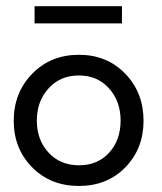

<svg xmlns="http://www.w3.org/2000/svg" viewBox="-20 -604 536 636"><path d="M94.5 -526.5V-583.5H384V-526.5ZM241.5 12Q147.5 12 86.5 -49.8Q25.5 -111.5 25.5 -204Q25.5 -297 86.8 -359.8Q148 -422.5 241.5 -422.5Q334.5 -422.5 395 -359.8Q455.5 -297 455.5 -204Q455.5 -111.5 395.2 -49.8Q335 12 241.5 12ZM379.5 -204.5Q379.5 -268.5 341.2 -311.2Q303 -354 241.5 -354Q179.5 -354 140.8 -311.2Q102 -268.5 102 -204.5Q102 -140.5 140.8 -98.5Q179.5 -56.5 241.5 -56.5Q303.5 -56.5 341.5 -98.2Q379.5 -140 379.5 -204.5Z"/></svg>

Font: League Spartan
Style: Regular
Weight: 350
Foundry: The League of Moveable Type
Version: Version 2.002